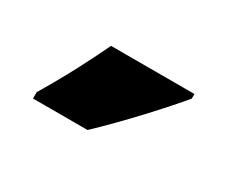

<svg xmlns="http://www.w3.org/2000/svg" viewBox="-45 -868 429 363"><g transform="rotate(30 170.0 -686.0)"><path d="M300 -756V-766H118C97 -722 72 -673 40 -620V-606H159C209 -653 272 -722 300 -756Z"/></g></svg>

Font: Noto Sans Lao Looped ExtraCondensed Black
Style: Regular
Weight: 900
Width: 2
Designer: Mark Frömberg, Ben Mitchell
Foundry: The Fontpad Ltd
Version: Version 1.002